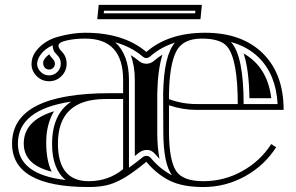

<svg xmlns="http://www.w3.org/2000/svg" viewBox="-20 -754 1209 785"><path d="M683.1 -37.6Q648.4 -84.5 647.7 -211.8Q647 -339.1 647 -371.1Q649.9 -528.6 695.6 -579.8Q637.9 -561.8 594 -523.4Q578.4 -510 563 -523.2Q516.4 -562.7 451.2 -581.1Q507.3 -529.8 507.3 -426.8V-68.6Q532.7 -86.4 563.2 -111.1Q571.3 -117.4 580.7 -116.6Q590.1 -115.7 596.7 -107.9Q636 -61.3 683.1 -37.6ZM248.3 -18.1Q192.9 -63.2 192.9 -165Q192.9 -287.6 271.2 -338.6Q53.2 -305.9 53.2 -167Q53.2 -40.5 248.3 -18.1ZM195.1 -569.1Q161.9 -553 147.2 -532.2Q131.8 -510.7 131.8 -492.7Q131.8 -474.6 146.7 -459.7Q160.6 -445.8 180.5 -445.8Q200.4 -445.8 214.5 -459.8Q228.5 -473.9 228.5 -493.9Q228.5 -513.9 215.1 -527.6Q201.7 -541.3 199.3 -548Q197 -554.7 196.7 -556.6Q196.3 -558.6 195.9 -561.8Q195.6 -564.9 195.3 -566.2Q195.1 -567.4 195.1 -568.1ZM924.3 -582.3Q976.1 -525.9 976.1 -328.6H1115Q1108.6 -449.2 1037.4 -519.3Q992.2 -563.5 924.3 -582.3ZM328.6 -620.1Q485.8 -620.1 578.4 -541.5Q668.5 -620.1 818.5 -620.1Q968.5 -620.1 1054.1 -536.3Q1139.6 -452.4 1139.6 -304.7H783.4Q727.1 -304.7 670.9 -323.5V-208.5Q672.1 -99.6 699.1 -56.4Q726.1 -13.2 811.4 -13.2Q896.7 -13.2 970.8 -54.6Q1044.9 -95.9 1088.9 -165L1109.1 -152.1Q1061.8 -77.9 982.7 -33.7Q902.8 10.7 811.5 10.7Q727.1 10.7 674.3 -15.1Q621.6 -41 578.4 -92.5Q503.9 -30.5 455.8 -10.5Q412.6 10.7 342.8 10.7Q29.3 10.7 29.3 -167Q29.3 -373 430.7 -373H483.4V-426.8Q483.4 -596.2 328.6 -596.2Q286.6 -596.2 252.8 -588.6Q219 -581.1 219 -567.1Q219 -557.6 231.4 -544.4Q252.4 -523.9 252.4 -493.9Q252.4 -463.9 231.4 -442.9Q210.4 -421.9 180.7 -421.9Q150.9 -421.9 129.9 -442.9Q108.9 -463.9 108.9 -491.5Q108.9 -519 123.8 -540.5Q156.7 -586.7 216.2 -603.4Q275.6 -620.1 328.6 -620.1ZM342.8 -13.2Q423.6 -13.2 483.4 -62.5V-349.1H411.1Q216.8 -349.1 216.8 -167Q216.8 -13.2 342.8 -13.2ZM670.9 -348.6Q724.9 -328.6 783.4 -328.6H952.1Q952.1 -508.8 909.9 -562.3Q883.1 -596.2 804.7 -596.2Q726.3 -596.2 699.7 -542.2Q673.1 -488.3 670.9 -370.8ZM531.2 -426.8Q531.2 -484.9 514.4 -528.6Q532 -518.1 546.5 -505.7Q561 -493.4 578.4 -493.4H578.6Q596.2 -493.4 611.1 -506.5Q626 -519.5 644.3 -530.8Q624.8 -468.3 623 -371.3V-208.3Q623.5 -147.9 632.1 -104.5Q623.3 -113.3 615 -123.3Q600.1 -141.1 581.8 -141.1Q562.3 -141.1 548.3 -129.6L531.2 -116.2ZM200.9 -299.1Q168.9 -245.8 168.9 -171.8Q168.9 -97.7 191.4 -52.2Q77.1 -80.3 77.1 -167Q77.1 -261.7 200.9 -299.1ZM181.2 -532.2Q187.5 -521.5 196 -512.7Q204.6 -503.9 204.6 -493.8Q204.6 -483.6 197.6 -476.7Q190.7 -469.7 180.7 -469.7Q170.7 -469.7 163.6 -476.8Q156.5 -483.9 156.5 -498.2Q156.5 -512.5 181.2 -532.2ZM976.1 -535.4Q1073.7 -480 1089.1 -352.5H999.8Q998 -470 976.1 -535.4ZM777.8 -699.5 779.1 -710.2H405.3L404.1 -699.5ZM799.6 -675.5H377.7L383.5 -734.1H805.4Z"/></svg>

Font: itsadzokeS01
Style: Regular
Weight: 600
Width: 6
Version: Version 0.46